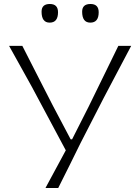

<svg xmlns="http://www.w3.org/2000/svg" viewBox="-20 -943 704 963"><path d="M208 0Q232 -45 257.2 -91.2Q282.5 -137.5 310 -189L140 -507Q111.5 -558 85.5 -605.2Q59.5 -652.5 25.5 -713H92Q126 -646.5 150.5 -598.2Q175 -550 197.2 -506.8Q219.5 -463.5 246 -411.5L334.5 -244H341.5L424.5 -408Q451 -462.5 472.8 -506.8Q494.5 -551 518 -599.2Q541.5 -647.5 573.5 -713H638Q604 -649 567 -578.5Q530 -508 499.5 -450.5L383.5 -224.5Q358.5 -173.5 329 -114Q299.5 -54.5 272 0ZM433 -829.5Q392 -829.5 392 -884.5Q392 -923 434 -923Q475 -923 475 -881.5Q475 -829.5 433 -829.5ZM229 -829.5Q188.5 -829.5 188.5 -884.5Q188.5 -923 230 -923Q271 -923 271 -881.5Q271 -829.5 229 -829.5Z"/></svg>

Font: Commissioner Loud ExtraLight
Style: Regular
Weight: 200
Designer: Kostas Bartsokas
Foundry: Kostas Bartsokas
Version: Version 1.000; ttfautohint (v1.8.3)